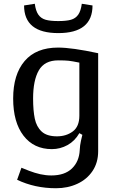

<svg xmlns="http://www.w3.org/2000/svg" viewBox="-20 -781 620 1021"><path d="M290 -605Q108 -605 108 -752L165 -761Q170 -723 184 -703Q198 -683 222.5 -676Q247 -669 290 -669Q333 -669 357.5 -676Q382 -683 396 -703Q410 -723 415 -761L472 -752Q472 -605 290 -605ZM418 -64 402 -73Q378 -31 339 -9.5Q300 12 256 12Q160 12 105 -59.5Q50 -131 50 -257Q50 -385 111 -456.5Q172 -528 289 -528Q363 -528 502 -498V23Q502 84 472 128.5Q442 173 391 196.5Q340 220 278 220Q165 220 71 175L94 111Q103 115 134 127Q165 139 194.5 145.5Q224 152 253 152Q324 152 362.5 115Q401 78 404 17Q405 -8 410.5 -32.5Q416 -57 418 -64ZM402 -166V-448Q363 -456 344.5 -458Q326 -460 290 -460Q217 -460 186.5 -407Q156 -354 156 -257Q156 -193 165 -150Q174 -107 201.5 -81.5Q229 -56 283 -56Q332 -56 367 -82Q402 -108 402 -166Z"/></svg>

Font: Voces
Style: Regular
Weight: 400
Designer: Ana Paula Megda, Pablo Ugerman
Foundry: Ana Paula Megda, Pablo Ugerman
Version: Version 1.100